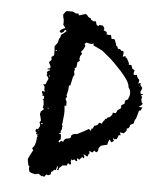

<svg xmlns="http://www.w3.org/2000/svg" viewBox="-43 -533 501 595"><g transform="rotate(5 207.0 -235.0)"><path d="M64 -8 63 -13 62 -18Q60 -26 62 -30L68 -42L75 -55L74 -57L72 -59Q71 -62 74 -65L76 -67L78 -70Q83 -82 83 -97L85 -98L84 -101L83 -104L79 -108Q81 -110 81 -111L80 -112L78 -113Q75 -117 80 -123L82 -122L84 -121L87 -127L90 -132L89 -138L87 -143L91 -149L89 -158L86 -169Q88 -175 88 -177L93 -181L97 -185L96 -187Q94 -189 93 -190Q95 -196 95 -201L94 -206V-211Q94 -212 92 -213L90 -214L92 -215Q94 -216 94 -217V-226H88L89 -228V-231L88 -233L87 -235Q86 -238 87 -241Q93 -239 94 -239Q95 -240 95 -242L94 -243L93 -244V-254L91 -258L88 -262H95L98 -268V-270Q100 -272 101 -276L102 -278L103 -281L100 -286L96 -291L97 -293L98 -294Q98 -296 96 -298L99 -304Q105 -306 106 -306L105 -307Q104 -308 104 -309H101L98 -308Q98 -310 97 -311L105 -313Q107 -319 104 -323L102 -327L100 -331L103 -335Q105 -337 107 -338V-343L106 -348L110 -351L114 -354V-368L113 -382Q116 -386 122 -394Q123 -397 125 -407L128 -410L129 -415L130 -419L138 -425L146 -432L142 -436L139 -433L137 -429Q133 -426 129 -425L124 -430V-429Q127 -436 141 -441Q138 -447 134 -451Q135 -457 134 -467L132 -474L131 -482L135 -488L139 -493L142 -494H158L163 -493L166 -491L170 -489Q175 -489 177 -490Q178 -487 181 -484Q192 -488 201 -490Q202 -489 205 -487L209 -482L212 -480L215 -479Q220 -477 218 -474L222 -472L226 -470Q227 -469 230 -470H234L235 -466L236 -462Q237 -458 243 -456Q243 -457 246 -460Q248 -459 257 -459L259 -455L262 -451L261 -448L260 -445L264 -443L268 -441Q272 -440 270 -433L275 -432L279 -431L281 -432H284L287 -420H295Q297 -420 297 -418L298 -417Q298 -416 298.5 -414.5Q299 -413 300 -410.5Q301 -408 302 -406V-402L304 -400L307 -398Q309 -392 309 -392L312 -391H315Q318 -390 320 -386H326Q328 -380 328 -380Q328 -378 326 -368Q333 -370 334 -371L335 -369V-367L337 -366L339 -365L343 -358L347 -350V-345H355L357 -340L359 -334L362 -332L366 -330Q367 -329 366 -328Q366 -326 364 -318Q364 -317 366 -315Q372 -315 375 -316Q376 -307 383 -302Q384 -299 383 -296L382 -292L381 -289L385 -291L389 -292Q389 -287 388 -286Q389 -285 395 -277L393 -271L390 -264L391 -262V-259L394 -258H397L400 -257Q399 -256 396.5 -255Q394 -254 392 -254L394 -253L395 -251L397 -249Q395 -243 395 -242Q395 -240 397 -232L401 -228Q398 -226 396 -222L393 -221L390 -220Q392 -218 392 -217H401Q398 -212 395 -206H391L388 -195L385 -184Q385 -183 383 -179L381 -177L380 -174Q378 -166 378 -165Q373 -163 367 -159Q368 -157 366 -153L364 -150L362 -148H358V-141Q357 -139 350 -132L344 -133L338 -134L341 -125H335L333 -119L330 -112H327L323 -111L321 -112Q319 -114 318 -115V-112L320 -109L322 -106L318 -103L315 -101Q314 -101 312 -103L311 -105L310 -107L309 -108H307L304 -100L302 -92L292 -90L282 -87L281 -85L279 -83L276 -78V-74L275 -70L273 -68L270 -66L267 -68L263 -71L260 -65H255Q253 -67 250 -68L249 -67L248 -65Q249 -64 251 -61H250L248 -60L246 -55L244 -50Q242 -51 237.5 -53.5Q233 -56 231 -57Q232 -55 233.5 -52Q235 -49 235 -48L233 -44Q232 -45 230 -46L228 -48Q226 -44 224 -43L222 -41L220 -38Q216 -42 212 -42L213 -38L214 -34Q211 -34 210 -33L207 -36L204 -38Q202 -36 199 -35L196 -38Q194 -32 194 -31Q194 -30 196 -22H194L191 -21L189 -23L186 -25Q185 -24 183 -17Q172 -17 169 -16L166 -13L162 -9Q161 -9 160 -8L158 0L156 -1H153L155 -4L156 -7Q156 -8 154 -14Q154 -13 152.5 -8Q151 -3 150 0H148L145 -1L143 2L140 5L136 7V11L135 15Q132 16 128 18L122 16L119 20L116 24L112 22H111L109 23L104 20L98 16H97Q96 16 94.5 16.5Q93 17 90.5 17.5Q88 18 86 18L78 16L70 13Q65 3 68 -4ZM157 -118 153 -116 152 -115 149 -114 152 -113H154L156 -112L157 -104V-96Q151 -93 151 -88L153 -86L159 -92L165 -89Q168 -101 180 -101L184 -102L187 -104L188 -108L189 -112L192 -114L196 -116L201 -117H206Q234 -131 241 -136L245 -133L248 -130Q249 -132 249 -138H253L255 -143L257 -147L263 -149L267 -151Q269 -155 270 -156L271 -157L272 -158L280 -156L281 -158L282 -161Q282 -162 283 -162L284 -164L287 -167L288 -169L289 -171L291 -172H293L295 -175L296 -177H300L304 -180L307 -183Q310 -186 311 -193Q313 -192 320 -192Q323 -197 325 -202Q331 -206 334 -208Q335 -211 335 -218L340 -221L342 -222L344 -223Q346 -233 346 -234L350 -236L354 -238L356 -244L358 -249Q361 -263 354 -273Q352 -275 352 -277Q352 -292 324 -323Q321 -326 313.5 -334Q306 -342 302 -346Q290 -358 285 -362L274 -371L262 -381L248 -388L233 -395Q233 -400 232 -402Q229 -399 227 -399Q216 -400 211 -402L205 -398Q206 -394 208 -392Q204 -380 196 -372L200 -366L197 -362L194 -357V-354L193 -351Q193 -348 195 -344L191 -341L188 -339L187 -331L186 -323Q184 -321 181 -320L182 -314Q180 -312 180 -310Q180 -309 182 -299L180 -296L178 -292L172 -265H168L167 -250Q165 -239 163 -234L165 -230L163 -226L161 -223L163 -218L165 -214V-200Q164 -200 163 -201Q162 -202 160 -202V-197L161 -187V-176Q158 -148 158 -146Q157 -145 157 -143L158 -140L159 -137L158 -133V-128Q156 -123 154 -122Q155 -121 157 -118ZM98 -139Q94 -143 91 -141Q95 -137 98 -139ZM122 -370H121L119 -371Q118 -371 117 -368H120Q121 -367 121 -369ZM103 -292 104 -289V-287H106V-290ZM112 -190H107L110 -187Q110 -188 112 -190ZM84 -104H87Q85 -106 85 -107Q84 -106 84 -104ZM222 -46 221 -48Q221 -47 222 -46ZM118 -380 116 -379Q118 -379 118 -380ZM86 -119V-117Q87 -117 88 -118Q87 -118 86 -119ZM385 -280H388Q387 -281 385 -281ZM333 -200H332Q332 -199 333 -198Z"/></g></svg>

Font: Kom-post
Style: Regular
Weight: 400
Designer: @guaschetti
Foundry: guaschetti
Version: Version 1.00 December 6, 2021, initial release